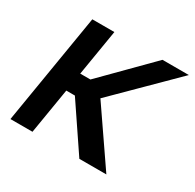

<svg xmlns="http://www.w3.org/2000/svg" viewBox="-120 -655 802 788"><g transform="rotate(30 281.0 -261.0)"><path d="M209 -522.5 122.6 0H18.1L104.5 -522.5ZM562 -522.5 252.4 -215.8H126L138.2 -304.7H221.2L437 -522.5ZM344.7 0 196.3 -219.7 272.9 -291 472.7 0Z"/></g></svg>

Font: Inter 28pt Medium
Style: Italic
Weight: 500
Italic angle: -9.3988°
Designer: Rasmus Andersson
Foundry: rsms
Version: Version 4.001;git-66647c0bb